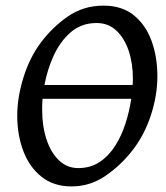

<svg xmlns="http://www.w3.org/2000/svg" viewBox="-20 -650 594 685"><path d="M541.5 -377.9Q541.5 -309.1 517.8 -237.3Q494.1 -165.5 449.7 -109.9Q408.2 -57.6 354.2 -21.2Q300.3 15.1 234.9 15.1Q171.4 15.1 128.2 -19.3Q85 -53.7 63.2 -111.1Q41.5 -168.5 41.5 -236.8Q41.5 -302.2 63.5 -373Q85.4 -443.8 125 -497.1Q165.5 -551.8 221.4 -590.8Q277.3 -629.9 349.1 -629.9Q415 -629.9 457.5 -595.5Q500 -561 520.8 -503.9Q541.5 -446.8 541.5 -377.9ZM448.2 -297.4H131.8Q130.9 -288.1 130.6 -278.1Q130.4 -268.1 130.4 -259.8Q130.4 -199.2 146.2 -151.9Q162.1 -104.5 190.9 -77.4Q219.7 -50.3 259.3 -50.3Q302.7 -50.3 335.4 -72Q368.2 -93.8 391.1 -130.1Q414.1 -166.5 428 -210.2Q441.9 -253.9 448.2 -297.4ZM453.1 -346.7Q453.6 -352.1 453.9 -357.9Q454.1 -363.8 454.1 -369.1Q454.1 -424.3 439 -469.2Q423.8 -514.2 395 -541Q366.2 -567.9 324.7 -567.9Q270.5 -567.9 232.7 -535.2Q194.8 -502.4 171.6 -451.7Q148.4 -400.9 138.7 -346.7Z"/></svg>

Font: Gentium Book Plus
Style: Italic
Weight: 400
Italic angle: -8°
Designer: Victor Gaultney, Annie Olsen, Iska Routamaa, Becca Hirsbrunner
Foundry: SIL International
Version: Version 6.101